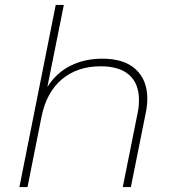

<svg xmlns="http://www.w3.org/2000/svg" viewBox="-20 -762 710 782"><path d="M580 -360Q580 -334 574 -304L513 0H480L541 -304Q546 -327 546 -355Q546 -421 506.5 -456.5Q467 -492 390 -492Q295 -492 232 -439Q169 -386 149 -286L92 0H59L207 -742H240L173 -408Q210 -466 267.5 -494.5Q325 -523 397 -523Q486 -523 533 -479.5Q580 -436 580 -360Z"/></svg>

Font: Montserrat Alternates ExLight
Style: Italic
Weight: 275
Italic angle: -11.3°
Designer: Julieta Ulanovsky
Foundry: Julieta Ulanovsky
Version: Version 7.200